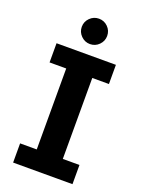

<svg xmlns="http://www.w3.org/2000/svg" viewBox="-161 -938 746 1010"><g transform="rotate(20 212.0 -433.0)"><path d="M46.1 0V-107.4H139.3V-560.6H46.1V-668H378.4V-560.6H285.2V-107.4H378.4V0ZM212.2 -723.8Q183.3 -723.8 162.2 -744.8Q141.2 -765.9 141.2 -794.8Q141.2 -824.3 162.2 -845.1Q183.3 -865.9 212.2 -865.9Q241.7 -865.9 262.5 -845.1Q283.3 -824.3 283.3 -794.8Q283.3 -765.9 262.5 -744.8Q241.7 -723.8 212.2 -723.8Z"/></g></svg>

Font: Atkinson Hyperlegible Next
Style: Regular
Weight: 400
Designer: Elliott Scott, Megan Eiswerth, Linus Boman, Theodore Petrosky, Letters from Sweden
Foundry: Applied Design Works, Letters from Sweden
Version: Version 2.001